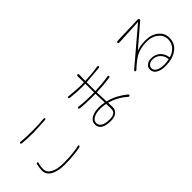

<svg xmlns="http://www.w3.org/2000/svg" viewBox="125 -1749 2751 2751"><g transform="rotate(-45 1500.0 -374.0)"><path d="M494 7Q357 7 278 -36Q196 -81 196 -164Q196 -216 211 -276Q217 -300 232 -295Q247 -291 238 -268Q224 -230 224 -169Q224 -100 294 -60.5Q364 -21 494 -21Q600 -21 690.5 -31.5Q781 -42 800 -49Q822 -58 827 -44Q832 -30 809 -23Q784 -14 694 -4Q598 7 494 7ZM520 -636Q508 -635 496 -635Q371 -635 275 -644Q251 -646 252 -661Q254 -677 278 -674Q353 -664 508 -664Q622 -664 732 -675Q756 -678 758 -662Q759 -647 735 -646Z M1401 31Q1200 31 1200 -97Q1200 -158 1257.5 -194Q1315 -230 1416 -230Q1470 -230 1518 -220Q1523 -219 1523 -224L1517 -396Q1517 -401 1512 -401L1456 -400Q1329 -400 1216 -412Q1192 -414 1194 -430Q1196 -446 1220 -442Q1320 -428 1456 -428L1512 -429Q1517 -429 1517 -434L1516 -601Q1516 -606 1511 -606L1475 -605Q1463 -605 1451 -605Q1344 -605 1220 -619Q1196 -622 1199 -638Q1201 -654 1225 -649Q1240 -646 1325 -640Q1406 -633 1450 -633Q1462 -633 1474 -633L1511 -634Q1516 -634 1516 -639L1514 -755Q1514 -779 1531 -779Q1548 -779 1547 -754L1544 -640Q1544 -635 1549 -635Q1694 -640 1804 -659Q1828 -663 1830 -647Q1832 -631 1808 -629L1549 -607Q1544 -607 1544 -602V-435Q1544 -430 1549 -430Q1692 -435 1809 -455Q1832 -459 1835 -443Q1837 -427 1813 -424Q1691 -407 1550 -402Q1545 -402 1545 -397L1552 -218Q1552 -212 1558 -210Q1704 -174 1837 -67Q1856 -52 1845 -38Q1833 -25 1815 -41Q1701 -142 1559 -181Q1554 -182 1554 -177L1557 -110Q1557 -98 1557 -86Q1557 -46 1527 -13Q1488 31 1401 31ZM1401 3Q1525 3 1525 -86Q1525 -98 1525 -110L1523 -184Q1523 -190 1517 -191Q1471 -202 1413 -202Q1326 -202 1275 -171Q1228 -143 1228 -98Q1228 -53 1266 -27Q1310 3 1401 3Z M2508 29Q2413 29 2361 -7Q2314 -39 2314 -92Q2314 -136 2339 -158Q2348 -166 2357 -174Q2385 -197 2442 -197Q2529 -197 2582 -141Q2628 -93 2637 -22Q2638 -17 2643 -18Q2717 -40 2760 -91Q2806 -144 2806 -219Q2806 -300 2738 -355.5Q2670 -411 2564 -411Q2438 -411 2349 -364Q2279 -327 2176 -231Q2158 -214 2147 -227Q2136 -239 2155 -255L2673 -695Q2677 -698 2672 -698L2281 -678Q2257 -677 2257 -695Q2256 -712 2280 -713L2658 -725Q2669 -725 2680 -727Q2701 -731 2715 -718Q2729 -704 2710 -688L2385 -410Q2381 -407 2386 -409Q2460 -437 2564 -437Q2684 -437 2759.5 -375.5Q2835 -314 2835 -219Q2835 -100 2740 -34Q2651 29 2508 29ZM2507 1Q2561 1 2606 -9Q2611 -10 2610 -15Q2602 -82 2558 -125Q2512 -171 2441 -171Q2400 -171 2371 -148.5Q2342 -126 2342 -93Q2342 -49 2387.5 -24Q2433 1 2507 1Z"/></g></svg>

Font: Resource Han Rounded JP ExtraLight
Style: Regular
Weight: 250
Designer: Cyano Hao (round all glyphs); Ryoko NISHIZUKA 西塚涼子 (kana, bopomofo & ideographs); Paul D. Hunt (Latin, Greek & Cyrillic)
Foundry: Cyano Hao
Version: 0.990